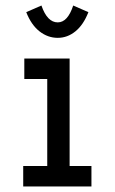

<svg xmlns="http://www.w3.org/2000/svg" viewBox="-20 -675 415 695"><path d="M64 0V-74H151V-389H68V-463H232V-74H311V0ZM245 -655 300 -631Q282 -585 253 -561.5Q224 -538 189 -538Q153 -538 123 -561.5Q93 -585 75 -631L130 -655Q151 -594 189 -594Q225 -594 245 -655Z"/></svg>

Font: Inconsolata Condensed SemiBold
Style: Regular
Weight: 600
Width: 3
Monospace: yes
Designer: Raph Levien, Cyreal, Brenton Simpson
Foundry: Raph Levien, Cyreal, Google
Version: Version 3.100; ttfautohint (v1.8.4.7-5d5b)